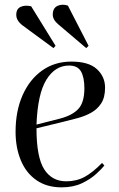

<svg xmlns="http://www.w3.org/2000/svg" viewBox="-20 -792 513 826"><path d="M287 -527Q362 -527 397 -494.5Q432 -462 432 -415Q432 -373 415.5 -347.5Q399 -322 372 -307Q345 -292 312.5 -283.5Q280 -275 248 -267L137 -240Q137 -116 170 -64Q203 -12 265 -12Q309 -12 344 -31Q379 -50 419 -91L429 -80Q418 -66 393.5 -43.5Q369 -21 332 -3.5Q295 14 245 14Q181 14 136.5 -17Q92 -48 69.5 -102.5Q47 -157 47 -225Q47 -314 77 -382Q107 -450 161 -488.5Q215 -527 287 -527ZM343 -412Q343 -459 328.5 -484.5Q314 -510 277 -510Q217 -510 179.5 -449Q142 -388 137 -256L239 -282Q292 -296 317.5 -324Q343 -352 343 -412ZM231 -687Q207 -707 207 -729Q207 -757 227 -766.5Q247 -776 272 -768L361 -595L351 -585ZM78 -682Q50 -703 50 -728Q50 -754 69 -762.5Q88 -771 114 -765L219 -595L210 -585Z"/></svg>

Font: Literata 72pt
Style: Italic
Weight: 400
Italic angle: -2°
Designer: Latin by Veronika Burian and Jose Scaglione. Greek by Irene Vlachou. Cyrillic by Vera Evstafieva
Foundry: TypeTogether
Version: Version 3.002